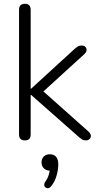

<svg xmlns="http://www.w3.org/2000/svg" viewBox="-20 -731 524 1008"><path d="M111 6Q80 6 80 -25V-680Q80 -711 111 -711Q141 -711 141 -680V-265H143L367 -470Q378 -480 387 -486Q396 -492 409 -492Q427 -492 433 -477.5Q439 -463 424 -448L208 -251L445 -40Q462 -24 455.5 -9Q449 6 432 6Q419 6 410 0.5Q401 -5 388 -17L143 -233H141V-25Q141 6 111 6ZM250 245Q240 258 229 257Q218 256 213.5 246Q209 236 219 221Q229 208 234 193Q239 178 241 165Q221 164 209.5 152Q198 140 198 122Q198 103 209.5 91Q221 79 241 79Q286 79 286 132Q286 159 277 191Q268 223 250 245Z"/></svg>

Font: Nunito Light
Style: Regular
Weight: 300
Designer: Vernon Adams
Foundry: Vernon Adams
Version: Version 3.601; ttfautohint (v1.8.2.53-6de2)